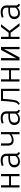

<svg xmlns="http://www.w3.org/2000/svg" viewBox="2470 -3058 599 5578"><g transform="rotate(-90 2769.0 -268.5)"><path d="M439.5 0V-247.7H175.9V0H112.3V-538.5H175.9V-303.6H439.5V-538.5H503.1V0Z M1093.3 -106.2Q1093.3 -73.3 1104.6 -58.2Q1115.9 -43.1 1139.5 -35.9L1122.1 10.8Q1091.3 6.2 1067.2 -11.8Q1043.1 -29.7 1033.3 -66.7Q975.9 10.3 867.2 10.3Q787.2 10.3 741.5 -34.9Q695.9 -80 695.9 -155.4Q695.9 -237.4 759.7 -281Q823.6 -324.6 945.6 -324.6H1027.2V-376.9Q1027.2 -440 991 -465.4Q954.9 -490.8 892.3 -490.8Q865.1 -490.8 830.8 -484.6Q796.4 -478.5 754.4 -463.6L735.9 -515.9Q784.6 -533.8 824.4 -541Q864.1 -548.2 901.5 -548.2Q996.4 -548.2 1044.9 -501.8Q1093.3 -455.4 1093.3 -379ZM879.5 -40.5Q923.6 -40.5 962.1 -62.1Q1000.5 -83.6 1027.2 -122.1V-275.9H937.9Q842.1 -275.9 804.1 -242.3Q766.2 -208.7 766.2 -153.3Q766.2 -40.5 879.5 -40.5Z M1721 -538.5V0H1657.4V-236.4Q1626.2 -207.2 1580.5 -189.7Q1534.9 -172.3 1483.6 -172.3Q1406.7 -172.3 1367.9 -213.1Q1329.2 -253.8 1329.2 -328.2V-538.5H1392.8V-335.4Q1392.8 -277.4 1416.9 -251.5Q1441 -225.6 1493.8 -225.6Q1536.4 -225.6 1583.6 -244.1Q1630.8 -262.6 1657.4 -294.9V-538.5Z M2324.1 -106.2Q2324.1 -73.3 2335.4 -58.2Q2346.7 -43.1 2370.3 -35.9L2352.8 10.8Q2322.1 6.2 2297.9 -11.8Q2273.8 -29.7 2264.1 -66.7Q2206.7 10.3 2097.9 10.3Q2017.9 10.3 1972.3 -34.9Q1926.7 -80 1926.7 -155.4Q1926.7 -237.4 1990.5 -281Q2054.4 -324.6 2176.4 -324.6H2257.9V-376.9Q2257.9 -440 2221.8 -465.4Q2185.6 -490.8 2123.1 -490.8Q2095.9 -490.8 2061.5 -484.6Q2027.2 -478.5 1985.1 -463.6L1966.7 -515.9Q2015.4 -533.8 2055.1 -541Q2094.9 -548.2 2132.3 -548.2Q2227.2 -548.2 2275.6 -501.8Q2324.1 -455.4 2324.1 -379ZM2110.3 -40.5Q2154.4 -40.5 2192.8 -62.1Q2231.3 -83.6 2257.9 -122.1V-275.9H2168.7Q2072.8 -275.9 2034.9 -242.3Q1996.9 -208.7 1996.9 -153.3Q1996.9 -40.5 2110.3 -40.5Z M2979.5 -538.5V0H2915.9V-481H2687.7L2673.3 -315.9Q2665.6 -226.7 2655.9 -171.5Q2646.2 -116.4 2631.5 -83.6Q2616.9 -50.8 2594.9 -30.5Q2572.8 -10.3 2540.5 8.7L2513.3 -32.8Q2531.8 -44.1 2546.9 -58.2Q2562.1 -72.3 2574.4 -100Q2586.7 -127.7 2595.9 -178.2Q2605.1 -228.7 2611.8 -312.3L2629.2 -538.5Z M3516.4 0V-247.7H3252.8V0H3189.2V-538.5H3252.8V-303.6H3516.4V-538.5H3580V0Z M4195.4 -538.5V0H4129.2V-276.4Q4129.2 -324.1 4130.8 -370.3Q4132.3 -416.4 4135.4 -451.8L3890.8 0H3804.6V-538.5H3870.8V-263.6Q3870.8 -213.8 3869.2 -165.1Q3867.7 -116.4 3865.6 -90.3L4106.7 -538.5Z M4425.6 0V-538.5H4489.2V-316.9H4607.7L4774.9 -538.5H4853.8L4663.1 -289.2L4886.2 0H4801.5L4606.7 -258.5H4489.2V0Z M5401 -106.2Q5401 -73.3 5412.3 -58.2Q5423.6 -43.1 5447.2 -35.9L5429.7 10.8Q5399 6.2 5374.9 -11.8Q5350.8 -29.7 5341 -66.7Q5283.6 10.3 5174.9 10.3Q5094.9 10.3 5049.2 -34.9Q5003.6 -80 5003.6 -155.4Q5003.6 -237.4 5067.4 -281Q5131.3 -324.6 5253.3 -324.6H5334.9V-376.9Q5334.9 -440 5298.7 -465.4Q5262.6 -490.8 5200 -490.8Q5172.8 -490.8 5138.5 -484.6Q5104.1 -478.5 5062.1 -463.6L5043.6 -515.9Q5092.3 -533.8 5132.1 -541Q5171.8 -548.2 5209.2 -548.2Q5304.1 -548.2 5352.6 -501.8Q5401 -455.4 5401 -379ZM5187.2 -40.5Q5231.3 -40.5 5269.7 -62.1Q5308.2 -83.6 5334.9 -122.1V-275.9H5245.6Q5149.7 -275.9 5111.8 -242.3Q5073.8 -208.7 5073.8 -153.3Q5073.8 -40.5 5187.2 -40.5Z"/></g></svg>

Font: Fira Code Light
Style: Regular
Weight: 300
Monospace: yes
Designer: Carrois Corporate, Edenspiekermann AG, Nikita Prokopov
Foundry: Carrois Corporate, Edenspiekermann AG, Nikita Prokopov
Version: Version 6.000; ttfautohint (v1.8.2) -l 8 -r 50 -G 200 -x 14 